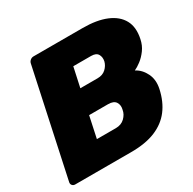

<svg xmlns="http://www.w3.org/2000/svg" viewBox="-154 -860 1027 1020"><g transform="rotate(-30 359.5 -350.0)"><path d="M26 0Q15 0 8.5 -7.5Q2 -15 4 -26L143 -674Q145 -685 154 -692.5Q163 -700 174 -700H476Q562 -700 619.5 -676Q677 -652 701.5 -607Q726 -562 712 -496Q705 -461 685.5 -434.5Q666 -408 643.5 -391Q621 -374 603 -366Q638 -348 658 -308Q678 -268 667 -216Q652 -146 615.5 -98Q579 -50 518.5 -25Q458 0 370 0ZM246 -151H362Q396 -151 417 -171.5Q438 -192 442 -217Q449 -243 437 -262.5Q425 -282 390 -282H274ZM305 -429H411Q442 -429 461.5 -447Q481 -465 487 -489Q492 -513 481.5 -531Q471 -549 440 -549H331Z"/></g></svg>

Font: Rubik ExtraBold
Style: Italic
Weight: 800
Italic angle: -12°
Designer: Hubert and Fischer
Foundry: Hubert and Fischer
Version: Version 2.300;gftools[0.9.30]